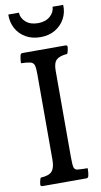

<svg xmlns="http://www.w3.org/2000/svg" viewBox="-100 -1034 524 999"><g transform="rotate(-10 162.5 -535.0)"><path d="M40 -80Q30 -80 30 -90Q30 -94 32.5 -106Q35 -118 39 -125Q83 -127 99 -145.5Q115 -164 115 -205V-660Q115 -692 110.5 -706Q106 -720 90 -724Q74 -728 41 -729Q41 -742 43 -753.5Q45 -765 46 -770Q49 -780 57 -780H285Q295 -780 295 -770Q295 -766 292.5 -754Q290 -742 286 -735Q246 -732 229 -716.5Q212 -701 212 -660V-205Q212 -161 216 -148Q220 -135 235 -133Q245 -132 261.5 -131.5Q278 -131 288 -131Q288 -104 284 -90Q281 -80 273 -80ZM310 -990Q312 -950 294 -917Q276 -884 243 -864.5Q210 -845 165 -845Q121 -845 87.5 -864.5Q54 -884 36.5 -917Q19 -950 20 -990H76Q77 -961 101 -940Q125 -919 165 -919Q205 -919 229 -940Q253 -961 254 -990Z"/></g></svg>

Font: Gowun Batang
Style: Bold
Weight: 700
Designer: Yanghee Ryu
Foundry: Yanghee Ryu
Version: Version 2.000